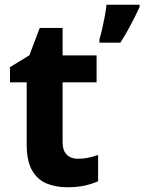

<svg xmlns="http://www.w3.org/2000/svg" viewBox="-20 -780 609 810"><path d="M264.3 10Q214.9 10 176.4 -6Q137.8 -22.1 115.2 -61.4Q92.6 -100.8 92.6 -171.9V-432.6H22.1V-496.6L104 -546.8L147.5 -662.1H244.1V-546.4H387.5V-432.6H244.1V-180.6Q244.1 -145 261.5 -127.6Q278.9 -110.2 308.5 -110.2Q332.2 -110.2 353.5 -114.9Q374.8 -119.6 393.9 -126.1V-15.2Q369.5 -4.5 338 2.8Q306.6 10 264.3 10ZM568.8 -749.8Q558.7 -728.1 546.3 -703.6Q533.9 -679 519.5 -652.9Q505.1 -626.9 487.7 -600H399.4V-613.2Q405.2 -632.8 411.1 -658.7Q417 -684.6 422.2 -711.8Q427.4 -739 429.4 -760H568.8Z"/></svg>

Font: Noto Sans Symbols
Style: Regular
Weight: 400
Designer: Monotype Design Team
Foundry: Monotype Imaging Inc.
Version: Version 2.002